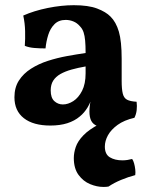

<svg xmlns="http://www.w3.org/2000/svg" viewBox="-20 -488 586 757"><path d="M363.9 9Q347.1 2.4 339.9 -11.4Q332.6 -25.1 332.6 -49Q332.6 -61.1 334.9 -77.8Q337.2 -94.4 342.3 -109.1L345.3 -112.3Q338.1 -85.8 325.3 -64.5Q312.4 -43.1 294.4 -28.6Q274.3 -11.5 245.4 -2.2Q216.5 7 178.5 7Q111.3 7 74.1 -22Q36.9 -51 36.9 -104.7Q36.9 -143.2 54.7 -170.7Q72.4 -198.2 102.4 -217.2Q132.4 -236.3 169 -248.1Q205.6 -259.8 244.1 -266.9Q282.6 -273.9 317.5 -279Q317.5 -308.5 315.7 -327.8Q314 -347.2 309.5 -360.7Q305 -374.2 295.4 -384.2Q284 -397.6 269.3 -403.5Q254.5 -409.5 239.2 -409.5Q211.4 -409.5 194.8 -392.6Q178.1 -375.8 170.1 -350.1Q162.1 -324.4 159.5 -297.1Q136 -297.1 115.1 -298.9Q94.1 -300.6 77.8 -307.3Q79.8 -334.3 79 -365.3Q78.3 -396.3 71.7 -426.7Q114.3 -445.6 168.4 -456.6Q222.5 -467.5 271 -467.5Q328.3 -467.5 362.9 -454.4Q397.5 -441.3 415.6 -422.7Q437.4 -401.4 448.6 -363.5Q459.7 -325.6 459.7 -256V-169Q459.7 -136.8 464 -119.3Q468.2 -101.7 480.7 -95Q493.1 -88.3 518.6 -86.8Q520.7 -70.5 518.9 -54.1Q517.1 -37.7 510 -23.6Q474 -22.6 435.4 -14.3Q396.8 -6.1 363.9 9ZM227.9 -76.2Q248.3 -76.2 269 -89.4Q289.6 -102.6 303.6 -129.9Q317.5 -157.3 317.5 -198.9V-226Q287.8 -220.9 262.4 -213.8Q237 -206.7 218.5 -196.3Q200 -185.8 189.9 -170.2Q179.9 -154.6 179.9 -131.5Q179.9 -102.4 194.2 -89.3Q208.6 -76.2 227.9 -76.2ZM481.1 -39 510 -23.6Q469.3 -14.2 443.5 4.5Q417.8 23.3 405.6 45.4Q393.4 67.6 393.4 89.9Q393.4 120.2 413.1 132.2Q432.9 144.2 462.7 144.2Q472.7 144.2 482.4 142.7Q492.1 141.2 501 138.8Q505.6 144.9 508.6 155.8Q511.7 166.8 513.2 179.3Q514.8 191.7 513.2 202.4Q485.4 209.7 457.7 221.2Q430.1 232.6 407.9 247.5Q402.3 248.5 397.6 248.8Q392.9 249 386.8 249Q362.2 249 335.3 238Q308.3 226.9 289.7 201.6Q271 176.2 271 135.1Q271 114.2 278.8 91.4Q286.5 68.7 308.5 45.8Q330.4 22.8 372.1 1.1Q413.7 -20.7 481.1 -39Z"/></svg>

Font: Vollkorn
Style: Regular
Weight: 400
Designer: Friedrich Althausen
Foundry: Friedrich Althausen
Version: Version 5.001